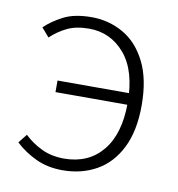

<svg xmlns="http://www.w3.org/2000/svg" viewBox="-64 -550 576 621"><g transform="rotate(10 224.5 -240.0)"><path d="M181 12Q132 12 93.5 -6Q55 -24 25 -52L48 -81Q73 -57 105.5 -41.5Q138 -26 179 -26Q259 -26 305 -81.5Q351 -137 351 -239Q351 -344 304.5 -399Q258 -454 187 -454Q144 -454 114.5 -439.5Q85 -425 62 -403L37 -432Q62 -456 97.5 -474Q133 -492 189 -492Q245 -492 292.5 -465Q340 -438 368.5 -381.5Q397 -325 397 -239Q397 -155 369 -99Q341 -43 292 -15.5Q243 12 181 12ZM115 -233V-271H370V-233Z"/></g></svg>

Font: Source Sans 3 Light
Style: Regular
Weight: 300
Designer: Paul D. Hunt
Foundry: Adobe
Version: Version 3.052;hotconv 1.1.0;makeotfexe 2.6.0